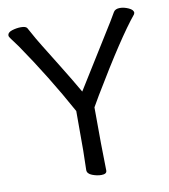

<svg xmlns="http://www.w3.org/2000/svg" viewBox="-82 -785 764 869"><g transform="rotate(-10 300.0 -350.0)"><path d="M314 15Q294 15 272 6.5Q250 -2 250 -19L252 -108V-290Q157 -463 47 -623Q26 -652 17.5 -663Q9 -674 9 -679Q9 -694 30 -700.5Q51 -707 71 -707Q93 -707 99 -698Q107 -685 116 -667.5Q125 -650 149.5 -610Q174 -570 216.5 -501.5Q259 -433 294 -372Q378 -508 431.5 -593Q485 -678 498 -702Q506 -715 527 -715Q546 -715 567 -705.5Q588 -696 588 -682L585 -675Q510 -584 365 -342L336 -292Q336 -107 339 -1Q339 15 314 15Z"/></g></svg>

Font: LXGW WenKai Lite Medium
Style: Regular
Weight: 500
Designer: LXGW / Fontworks Inc.
Foundry: LXGW / Fontworks Inc.
Version: Version 1.511; March 25, 2025